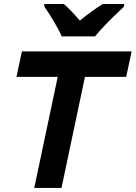

<svg xmlns="http://www.w3.org/2000/svg" viewBox="-20 -930 671 950"><path d="M284.2 0H149.4L265.6 -549.8H61.5L88.4 -675.8H631.3L604.5 -549.8H400.4ZM450.2 -750H285.2Q274.4 -776.4 249 -819.6Q223.6 -862.8 199.2 -897.9V-910.2H295.9Q326.7 -884.3 375 -828.1Q431.2 -874 488.3 -910.2H594.2V-897.9Q490.7 -801.3 450.2 -750Z"/></svg>

Font: Cadman
Style: Bold Italic
Weight: 700
Italic angle: -12°
Designer: Paul James MIller
Foundry: High-Logic / Made with FontCreator
Version: Version 2.114;March 28, 2021;FontCreator 13.0.0.2683 64-bit